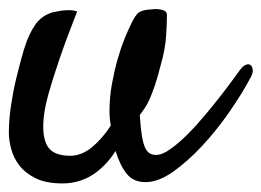

<svg xmlns="http://www.w3.org/2000/svg" viewBox="-20 -399 591 434"><path d="M121.1 15.6Q84 15.6 60.5 3.9Q37.1 -7.8 23.9 -24.9Q10.7 -42 5.4 -62Q0 -82 0 -98.6Q0 -127.9 4.9 -160.6Q9.8 -193.4 16.6 -221.2Q23.4 -249 28.8 -268.6Q34.2 -288.1 36.1 -293Q44.9 -321.3 59.1 -342.3Q73.2 -363.3 98.6 -371.1Q108.4 -373 119.1 -375Q127.9 -376 137.2 -376Q146.5 -376 154.3 -373Q127.9 -305.7 112.8 -260.7Q97.7 -215.8 89.8 -187.5Q81.1 -155.3 79.1 -135.7Q74.2 -91.8 86.9 -69.3Q99.6 -46.9 138.7 -46.9Q164.1 -46.9 187.5 -65.9Q210.9 -85 230.5 -115.2Q227.5 -130.9 227.5 -147.5Q227.5 -178.7 232.9 -208.5Q238.3 -238.3 245.6 -264.2Q252.9 -290 261.2 -310.5Q269.5 -331.1 275.4 -342.8Q286.1 -366.2 294.9 -371.6Q303.7 -377 323.2 -377.9Q331.1 -378.9 336.4 -378.4Q341.8 -377.9 345.7 -377Q357.4 -374 357.4 -365.2Q357.4 -349.6 355.5 -318.4Q353.5 -287.1 343.8 -253.9Q336.9 -226.6 330.6 -207.5Q324.2 -188.5 318.4 -175.3Q312.5 -162.1 306.6 -153.8Q300.8 -145.5 295.9 -138.7Q297.9 -109.4 300.8 -91.8Q303.7 -74.2 308.1 -64.9Q312.5 -55.7 318.8 -52.2Q325.2 -48.8 333 -48.8Q346.7 -48.8 365.2 -62Q383.8 -75.2 403.8 -95.2Q423.8 -115.2 443.8 -139.2Q463.9 -163.1 480.5 -184.6Q497.1 -206.1 508.8 -222.2Q520.5 -238.3 523.4 -242.2Q530.3 -251 536.6 -252.9Q543 -254.9 546.9 -251.5Q550.8 -248 551.3 -240.7Q551.8 -233.4 546.9 -224.6Q527.3 -187.5 498.5 -146Q469.7 -104.5 437 -69.3Q404.3 -34.2 371.1 -10.7Q337.9 12.7 308.6 12.7Q282.2 12.7 267.1 -5.4Q252 -23.4 241.2 -57.6Q218.8 -22.5 188.5 -3.4Q158.2 15.6 121.1 15.6Z"/></svg>

Font: Satisfy
Style: Regular
Weight: 400
Designer: Font Diner, Inc
Foundry: Font Diner, Inc
Version: Version 1.000